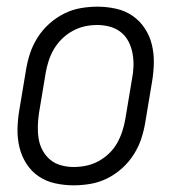

<svg xmlns="http://www.w3.org/2000/svg" viewBox="-20 -548 540 576"><path d="M201 8Q173 8 145.5 2Q118 -4 96 -19Q74 -34 59.5 -56.5Q45 -79 38.5 -105.5Q32 -132 32.5 -160.5Q33 -189 38 -218L58 -338Q62 -363 70 -387.5Q78 -412 92.5 -435Q107 -458 127.5 -476.5Q148 -495 172 -507Q196 -519 221.5 -523.5Q247 -528 272 -528Q300 -528 327.5 -522Q355 -516 377 -501Q399 -486 414 -463.5Q429 -441 435.5 -414.5Q442 -388 441.5 -359.5Q441 -331 436 -302L416 -182Q412 -157 404 -132.5Q396 -108 381.5 -85Q367 -62 346.5 -43.5Q326 -25 302 -13Q278 -1 252 3.5Q226 8 201 8ZM201 -47Q220 -47 239 -51Q258 -55 275.5 -64.5Q293 -74 307.5 -88Q322 -102 331.5 -119Q341 -136 347 -154.5Q353 -173 356 -191L376 -311Q380 -331 380.5 -350.5Q381 -370 377.5 -388.5Q374 -407 365.5 -423.5Q357 -440 342.5 -451.5Q328 -463 309.5 -468Q291 -473 272 -473Q253 -473 234.5 -469Q216 -465 198.5 -455.5Q181 -446 166.5 -432Q152 -418 142 -401Q132 -384 126 -365.5Q120 -347 117 -329L97 -209Q94 -189 93.5 -169.5Q93 -150 96 -131.5Q99 -113 108 -96.5Q117 -80 131 -68.5Q145 -57 163.5 -52Q182 -47 201 -47Z"/></svg>

Font: Iosevka Term Curly Light
Style: Italic
Weight: 300
Italic angle: -9°
Designer: Belleve Invis
Foundry: Belleve Invis
Version: Version 32.3.0